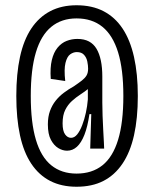

<svg xmlns="http://www.w3.org/2000/svg" viewBox="-20 -641 586 730"><path d="M271 69Q214 69 171 47Q128 25 99 -18.5Q70 -62 56 -126.5Q42 -191 42 -276Q42 -360 56 -424.5Q70 -489 99 -532.5Q128 -576 171 -598.5Q214 -621 271 -621Q330 -621 373.5 -598.5Q417 -576 446 -532.5Q475 -489 489.5 -424.5Q504 -360 504 -276Q504 -191 489.5 -126.5Q475 -62 445.5 -18.5Q416 25 373 47Q330 69 271 69ZM271 19Q330 19 369.5 -12.5Q409 -44 429 -109.5Q449 -175 449 -276Q449 -377 429 -442Q409 -507 369.5 -539Q330 -571 271 -571Q214 -571 175 -539Q136 -507 116.5 -442Q97 -377 97 -276Q97 -175 116.5 -109.5Q136 -44 175 -12.5Q214 19 271 19ZM250 -117Q263 -117 273.5 -130Q284 -143 292.5 -165Q301 -187 306.5 -212.5Q312 -238 314 -263V-318L338 -331Q331 -316 317 -304.5Q303 -293 286 -282Q269 -271 253.5 -257Q238 -243 228 -223Q218 -203 218 -172Q218 -143 227.5 -130Q237 -117 250 -117ZM235 -68Q218 -68 201.5 -78Q185 -88 173.5 -109.5Q162 -131 162 -168Q162 -197 170 -219Q178 -241 191.5 -258Q205 -275 223 -288.5Q241 -302 261 -313Q280 -326 291.5 -335Q303 -344 309 -354Q315 -364 315 -380Q315 -392 312 -407Q309 -422 299.5 -432.5Q290 -443 272 -443Q259 -443 247 -434.5Q235 -426 229 -402Q223 -378 228 -333L173 -341Q170 -383 177 -412.5Q184 -442 199 -460Q214 -478 233.5 -485.5Q253 -493 274 -493Q300 -493 318 -483.5Q336 -474 347 -455.5Q358 -437 363.5 -410.5Q369 -384 369 -350V-251Q369 -230 370 -201.5Q371 -173 372.5 -146Q374 -119 375 -99.5Q376 -80 376 -76H323Q324 -108 325 -142.5Q326 -177 327 -207H320Q313 -159 301 -128.5Q289 -98 272.5 -83Q256 -68 235 -68Z"/></svg>

Font: Bricolage Grotesque 72pt Condensed ExtraLight
Style: Regular
Weight: 250
Width: 3
Designer: Mathieu Triay
Foundry: Atelier Triay
Version: Version 1.001;gftools[0.9.33.dev8+g029e19f]